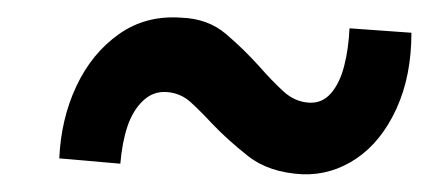

<svg xmlns="http://www.w3.org/2000/svg" viewBox="-20 -622 499 217"><path d="M322 -425Q284 -427 260.5 -445.5Q237 -464 219 -483Q207 -496 195.5 -506.5Q184 -517 168 -518Q153 -519 141.5 -508Q130 -497 124 -479Q118 -461 116 -437L47 -443Q49 -488 66.5 -525Q84 -562 114.5 -583.5Q145 -605 185 -602Q215 -601 235.5 -583.5Q256 -566 273 -547Q287 -531 300 -519Q313 -507 329 -506Q344 -505 354 -516.5Q364 -528 369 -547.5Q374 -567 375 -590L445 -585Q445 -536 428 -499Q411 -462 383 -443Q355 -424 322 -425Z"/></svg>

Font: Josefin Sans Thin SemiBold
Style: Italic
Weight: 600
Italic angle: -7°
Version: Version 2.000